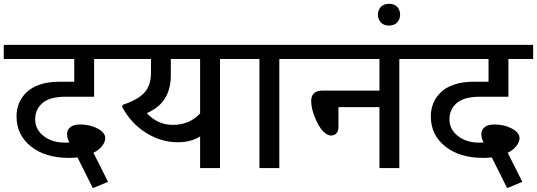

<svg xmlns="http://www.w3.org/2000/svg" viewBox="-35 -885 2828 1011"><path d="M327.1 -53.6Q203.7 -53.6 127.9 -114Q52.1 -174.4 52.1 -272Q52.1 -348.3 105.2 -399.4Q132 -425.2 175.4 -439.8Q218.9 -454.5 275 -454.5H355.9V-574.3H-15.2V-648.6H591V-574.3H460.6V-375.6H308.9Q227.5 -375.6 188.8 -342.5Q150.2 -309.4 150.2 -256.6Q150.2 -203.7 194.6 -168.9Q239.1 -134 306.4 -134Q322.5 -134 330.1 -134.5Q317.5 -159.3 318.3 -181Q319 -202.7 336.2 -216.1Q353.4 -229.5 386.8 -229.5Q439.3 -229.5 479.3 -208Q519.2 -186.6 519.2 -157.7Q519.2 -138 503.3 -117Q487.4 -96.1 457 -80.4L533.9 72.3L454 105.7L373.1 -56.1Q349.3 -53.6 327.1 -53.6Z M874.6 -227.5Q963.1 -227.5 1018.7 -287.7V-574.3H864.5V-490.4Q864.5 -416.6 833.7 -367Q802.8 -317.5 738.1 -289.2Q795.2 -227.5 874.6 -227.5ZM1018.7 0V-166.3Q969.7 -136 900.9 -136Q813.4 -136 734.3 -185.3Q655.2 -234.6 608.2 -322L610.7 -332.7Q693.6 -360.5 726.7 -398.9Q759.9 -437.3 759.9 -498V-574.3H560.7V-648.6H1252.3V-574.3H1123.4V0Z M1331.1 0V-574.3H1221.9V-648.6H1564.7V-574.3H1435.8V0Z M1963.1 0V-321H1747.2V-216.9Q1747.2 -195.7 1736.9 -183.5Q1726.5 -171.4 1707.5 -171.4Q1688.6 -171.4 1666.6 -193.4Q1644.6 -215.4 1624.1 -264.4Q1603.6 -313.4 1603.6 -353.4Q1603.6 -408 1663.8 -408H1963.1V-574.3H1534.4V-648.6H2196.7V-574.3H2067.7V0Z M1970.7 -766.9Q1955 -783.6 1955 -807.9Q1955 -832.2 1970.4 -848.6Q1985.8 -865 2013.7 -865Q2041.5 -865 2056.6 -848.6Q2071.8 -832.2 2071.8 -807.9Q2071.8 -783.6 2056.4 -766.9Q2041 -750.3 2013.7 -750.3Q1986.3 -750.3 1970.7 -766.9Z M2508.6 -53.6Q2385.2 -53.6 2309.4 -114Q2233.6 -174.4 2233.6 -272Q2233.6 -348.3 2286.7 -399.4Q2313.4 -425.2 2356.9 -439.8Q2400.4 -454.5 2456.5 -454.5H2537.4V-574.3H2166.3V-648.6H2772.5V-574.3H2642.1V-375.6H2490.4Q2409 -375.6 2370.3 -342.5Q2331.6 -309.4 2331.6 -256.6Q2331.6 -203.7 2376.1 -168.9Q2420.6 -134 2487.9 -134Q2504 -134 2511.6 -134.5Q2499 -159.3 2499.7 -181Q2500.5 -202.7 2517.7 -216.1Q2534.9 -229.5 2568.3 -229.5Q2620.8 -229.5 2660.8 -208Q2700.7 -186.6 2700.7 -157.7Q2700.7 -138 2684.8 -117Q2668.9 -96.1 2638.5 -80.4L2715.4 72.3L2635.5 105.7L2554.6 -56.1Q2530.8 -53.6 2508.6 -53.6Z"/></svg>

Font: Khula SemiBold
Style: Regular
Weight: 600
Designer: Erin McLaughlin, Steve Matteson
Version: Version 1.002;PS 1.0;hotconv 1.0.72;makeotf.lib2.5.5900; ttf